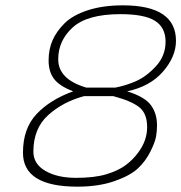

<svg xmlns="http://www.w3.org/2000/svg" viewBox="-20 -690 679 719"><path d="M440 -670Q639 -670 639 -537Q639 -478 590.5 -422Q542 -366 456 -348Q521 -328 544.5 -297Q568 -266 568 -220Q568 -201 564.5 -179.5Q561 -158 543 -122Q525 -86 496 -59Q467 -32 408 -11.5Q349 9 270 9Q66 9 66 -118Q66 -209 117 -263Q168 -317 254 -348Q202 -368 182 -395Q162 -422 162 -463.5Q162 -505 176.5 -538.5Q191 -572 221.5 -602.5Q252 -633 308.5 -651.5Q365 -670 440 -670ZM497 -118Q531 -163 531 -214Q531 -265 501.5 -288.5Q472 -312 404 -330H295Q216 -309 160.5 -259Q105 -209 105 -122Q105 -76 150 -50Q195 -24 264.5 -24Q334 -24 378.5 -37.5Q423 -51 450.5 -71.5Q478 -92 497 -118ZM431 -637Q307 -637 252.5 -587.5Q198 -538 198 -468Q198 -393 303 -362H412Q450 -369 489 -386Q528 -403 564 -442Q600 -481 600 -534Q600 -587 560.5 -612Q521 -637 431 -637Z"/></svg>

Font: Titillium Web ExtraLight
Style: Italic
Weight: 275
Italic angle: -13°
Version: Version 1.002;PS 57.000;hotconv 1.0.70;makeotf.lib2.5.55311